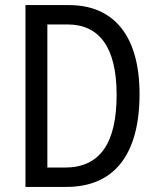

<svg xmlns="http://www.w3.org/2000/svg" viewBox="-20 -734 620 754"><path d="M528 -365C528 -593 427 -714 251 -714H80V0H241C426 0 528 -124 528 -365ZM438 -362C438 -172 373 -76 235 -76H166V-638H245C370 -638 438 -548 438 -362Z"/></svg>

Font: Noto Sans Lao Condensed
Style: Regular
Weight: 400
Width: 3
Designer: Monotype Design Team
Foundry: Monotype Imaging Inc.
Version: Version 2.004